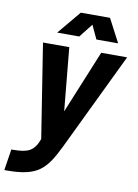

<svg xmlns="http://www.w3.org/2000/svg" viewBox="-107 -773 743 1036"><g transform="rotate(10 264.5 -255.0)"><path d="M143 -581H264L323 -656L358 -581H477L410 -709H250ZM-9 199H4C172 199 216 153 281 19L538 -515H396L254 -169L221 -515H77L158 0C132 70 98 82 21 83H9Z"/></g></svg>

Font: Arthouse Owned
Style: Bold Italic
Weight: 700
Italic angle: -10°
Designer: Jeremy Tribby
Foundry: Tribby Type
Version: Version 1.000;PS 001.000;hotconv 1.0.88;makeotf.lib2.5.64775